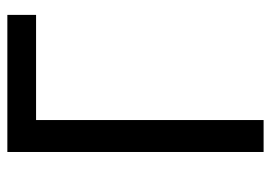

<svg xmlns="http://www.w3.org/2000/svg" viewBox="-130 -624 754 535"><g transform="rotate(-90 247.5 -357.0)"><path d="M473 -714H91V0H180V-634H473Z"/></g></svg>

Font: Noto Sans Thai
Style: Regular
Weight: 400
Designer: Monotype Design Team
Foundry: Monotype Imaging Inc.
Version: Version 1.901